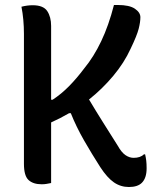

<svg xmlns="http://www.w3.org/2000/svg" viewBox="-20 -730 640 770"><path d="M66 -703Q89 -709 111 -709Q154 -709 169.5 -685.5Q185 -662 185 -626V-330H191Q226 -353 257 -384.5Q288 -416 318 -456Q356 -502 386 -565Q416 -628 437 -710H452Q499 -710 521 -695Q543 -680 543 -661Q543 -641 536 -614Q529 -587 504 -535Q478 -478 434 -425.5Q390 -373 337 -331Q365 -284 394 -238Q423 -192 452 -146Q467 -119 483 -108Q499 -97 516 -97Q543 -97 557 -111H562Q565 -98 566.5 -85.5Q568 -73 568 -55Q568 -16 549 3Q532 20 497 20Q464 20 437 1.5Q410 -17 382 -60Q348 -113 317 -167Q286 -221 264 -276H257Q221 -255 185 -239V4Q175 6 166.5 7.5Q158 9 147 9Q113 9 94.5 -8Q76 -25 76 -73V-594Q76 -623 73.5 -650.5Q71 -678 66 -703Z"/></svg>

Font: Recursive Sn Csl St Med
Style: Regular
Weight: 500
Version: Version 1.079;hotconv 1.0.112;makeotfexe 2.5.65598; ttfautoh